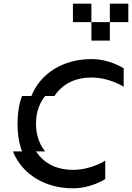

<svg xmlns="http://www.w3.org/2000/svg" viewBox="-20 -1020 715 1040"><path d="M150 -500H100C100 -500 75 -450 75 -350C75 -250 100 -200 100 -200H50C100 -75 225 0 375 0C475 0 550 -50 550 -50V-150C550 -150 475 -100 375 -100C300 -100 225 -125 175 -200H225C225 -200 175 -250 175 -350C175 -450 225 -500 225 -500H275C325 -575 400 -600 475 -600C575 -600 650 -550 650 -550V-650C650 -650 575 -700 475 -700C325 -700 200 -625 150 -500ZM375 -900H475V-1000H375ZM475 -800H575V-900H475ZM575 -900H675V-1000H575Z"/></svg>

Font: LS-VG5000 Shifted
Style: Regular
Weight: 400
Designer: Justin Bihan, 2021
Foundry: Justin Bihan, 2021
Version: Version 1.000;Glyphs 3.1.2 (3151)